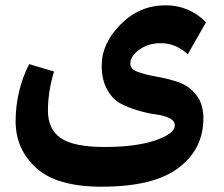

<svg xmlns="http://www.w3.org/2000/svg" viewBox="-20 -587 847 725"><path d="M472 -346Q472 -326 500.5 -315.5Q529 -305 569.5 -298Q610 -291 650.5 -278Q691 -265 719.5 -230.5Q748 -196 748 -140Q748 -24 654 47Q560 118 364 118Q194 118 116.5 47Q39 -24 39 -129Q39 -243 90 -345L184 -317Q161 -241 161 -169Q161 -99 209.5 -65.5Q258 -32 376 -32Q493 -32 566.5 -57Q640 -82 640 -114Q640 -131 619.5 -141Q599 -151 568.5 -155Q538 -159 502 -169.5Q466 -180 435.5 -196Q405 -212 384.5 -249Q364 -286 364 -340Q364 -423 435.5 -495Q507 -567 605 -567Q694 -567 758 -503L689 -382Q644 -424 587 -424Q540 -424 506 -399.5Q472 -375 472 -346Z"/></svg>

Font: FiraGO
Style: Bold
Weight: 700
Designer: bBox Type
Foundry: bBox Type GmbH
Version: Version 1.001;PS 001.001;hotconv 1.0.88;makeotf.lib2.5.64775